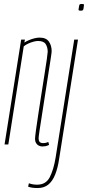

<svg xmlns="http://www.w3.org/2000/svg" viewBox="-20 -730 444 970"><path d="M87 -530H106L103 -515Q114 -522 127 -527.5Q140 -533 154 -536.5Q168 -540 180 -540Q213 -540 227 -520Q241 -500 241 -471Q241 -465 236 -432.5Q231 -400 223.5 -352.5Q216 -305 208 -252.5Q200 -200 192.5 -152.5Q185 -105 180 -72Q175 -39 175 -31Q175 -20 180 -13.5Q185 -7 199 -7Q204 -7 209.5 -8Q215 -9 224 -13L228 2Q218 7 210 8.5Q202 10 194 10Q184 10 175.5 5.5Q167 1 162 -7.5Q157 -16 157 -28Q157 -37 161.5 -71Q166 -105 173.5 -153Q181 -201 189 -253Q197 -305 204.5 -352Q212 -399 216.5 -430.5Q221 -462 221 -468Q221 -491 211 -507Q201 -523 172 -523Q163 -523 149.5 -519.5Q136 -516 123 -510Q110 -504 100 -496L22 0H3ZM394 -710Q399 -710 402 -709Q405 -708 404 -702Q403 -690 401.5 -684.5Q400 -679 397 -677.5Q394 -676 387 -676Q383 -676 379.5 -677Q376 -678 377 -684Q379 -696 380 -701.5Q381 -707 384 -708.5Q387 -710 394 -710ZM374 -530 279 71Q272 119 258.5 152.5Q245 186 223.5 203Q202 220 170 220Q156 220 144.5 218.5Q133 217 122 213L126 196Q138 200 147.5 201.5Q157 203 168 203Q212 203 231.5 165Q251 127 261 66L355 -530Z"/></svg>

Font: Georama ExtraCondensed Thin
Style: Italic
Weight: 100
Width: 2
Italic angle: -9°
Designer: Jean-Baptiste Levee
Foundry: Production Type
Version: Version 1.001